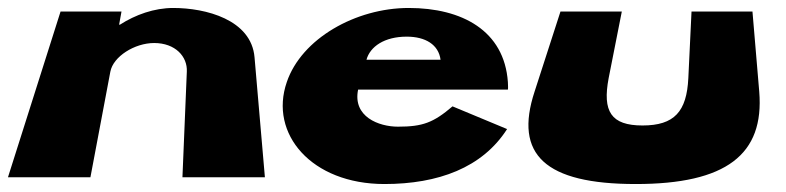

<svg xmlns="http://www.w3.org/2000/svg" viewBox="-34 -445 1974 482"><path d="M-14 0H193L243 -265C250 -303 304 -337 353 -337C406 -337 437 -303 435 -265L424 0H631L605 -301C597 -396 482 -425 401 -425C353 -425 306 -408 267 -383H265L271 -416H118Z M1241 -220C1242 -224 1241 -233 1241 -239C1232 -368 1126 -425 992 -425C859 -425 723 -348 686 -239C641 -109 748 17 931 17C1066 17 1177 -24 1239 -121L1102 -178C1054 -137 1027 -127 965 -127C917 -127 851 -152 865 -220ZM886 -295C895 -328 931 -353 987 -353C1034 -353 1067 -333 1072 -295Z M1527 -416H1373L1308 -215C1256 -57 1334 17 1562 17C1789 17 1885 -57 1872 -215L1855 -416H1702L1694 -249C1690 -165 1659 -130 1579 -130C1500 -130 1478 -165 1494 -249Z"/></svg>

Font: Hussar Milosc
Style: Bold
Weight: 700
Foundry: Cannot Into Space Fonts
Version: Version 1.02